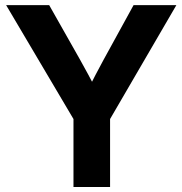

<svg xmlns="http://www.w3.org/2000/svg" viewBox="-20 -748 730 768"><path d="M273.9 0V-271.9L4.5 -727.5H176.7L300.3 -509.1Q317.3 -479.2 333.2 -449.3Q349.1 -419.4 364.8 -389.5H332Q347 -419.4 362.5 -449.3Q377.9 -479.2 394.4 -509.1L514.3 -727.5H685.5L420.3 -271.9V0Z"/></svg>

Font: Inter Khmer Looped
Style: Regular
Weight: 400
Designer: Rasmus Andersson, Sovichet Tep
Foundry: Anagata Design
Version: Version 1.000